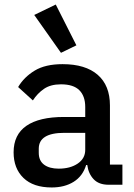

<svg xmlns="http://www.w3.org/2000/svg" viewBox="-20 -815 589 847"><path d="M459 0Q416 0 393 -24.5Q370 -49 365 -87H360Q345 -38 305 -13Q265 12 208 12Q127 12 83.5 -30Q40 -72 40 -143Q40 -221 96.5 -260Q153 -299 262 -299H356V-343Q356 -391 330 -417Q304 -443 249 -443Q203 -443 174 -423Q145 -403 125 -372L60 -431Q86 -475 133 -503.5Q180 -532 256 -532Q357 -532 411 -485Q465 -438 465 -350V-89H520V0ZM239 -71Q290 -71 323 -93.5Q356 -116 356 -154V-229H264Q151 -229 151 -159V-141Q151 -106 174.5 -88.5Q198 -71 239 -71ZM131 -749 226 -795 317 -615 249 -582Z"/></svg>

Font: IBM Plex Sans Hebrew Medm
Style: Regular
Weight: 500
Designer: Mike Abbink, Paul van der Laan, Pieter van Rosmalen, Yanek Iontef
Foundry: Bold Monday
Version: Version 1.3